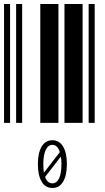

<svg xmlns="http://www.w3.org/2000/svg" viewBox="-20 -610 520 953"><path d="M0 0V-590H30V0ZM60 0V-590H90V0ZM180 0V-590H270V0ZM300 0V-590H390V0ZM420 0V-590H450V0ZM240 86Q274 86 293 117Q312 149 312 204Q312 261 293 292Q275 323 240 323Q205 323 187 292Q168 261 168 204Q168 149 187 117Q206 86 240 86ZM240 109Q219 109 207 134Q195 160 195 204Q195 229 198 247L277 145Q272 128 262 118Q253 109 240 109ZM240 300Q261 300 273 276Q285 251 285 204Q285 183 282 167L204 268Q215 300 240 300Z"/></svg>

Font: Libre Barcode 39 Extended Text
Style: Regular
Weight: 400
Version: Version 1.005; ttfautohint (v1.8.3)